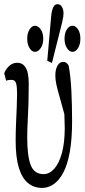

<svg xmlns="http://www.w3.org/2000/svg" viewBox="-25 -834 404 917"><path d="M176.8 63.5Q136.7 63.5 108.4 40Q80.1 16.6 64.9 -33Q49.8 -82.5 49.8 -162.6Q49.8 -201.2 51.5 -242.2Q53.2 -283.2 54.9 -320.8Q56.6 -358.4 56.6 -385.7Q56.6 -418.9 52 -435.8Q47.4 -452.6 29.3 -452.6Q22.5 -452.6 15.9 -451.7Q9.3 -450.7 4.4 -448.2L-4.9 -484.4Q4.4 -506.8 20.5 -520.5Q36.6 -534.2 56.6 -534.2Q79.1 -534.2 91.6 -519.3Q104 -504.4 108.2 -482.2Q112.3 -460 112.3 -436Q112.3 -387.7 111.1 -343Q109.9 -298.3 107.4 -256.6Q105 -214.8 105 -175.8Q105 -89.4 121.6 -45.9Q138.2 -2.4 183.1 -2.4Q211.4 -2.4 234.4 -28.3Q257.3 -54.2 270.8 -103.3Q284.2 -152.3 284.2 -222.7Q284.2 -244.1 283 -270Q281.7 -295.9 280.8 -329.1H293.5V-249Q272 -327.1 260.3 -368.7Q248.5 -410.2 243.9 -432.1Q239.3 -454.1 239.3 -472.7Q239.3 -503.4 250 -521Q260.7 -538.6 275.9 -538.6Q285.2 -538.6 291.3 -534.2Q297.4 -529.8 302.7 -521.5Q312.5 -469.7 315.9 -400.6Q319.3 -331.5 319.3 -255.9Q319.3 -168.5 308.1 -107.2Q296.9 -45.9 276.9 -8.8Q256.8 28.3 231 45.9Q205.1 63.5 176.8 63.5ZM142.1 -586.4Q127 -586.4 116 -604.5Q105 -622.6 105 -648.9Q105 -676.3 116.2 -693.6Q127.4 -710.9 142.1 -710.9Q157.2 -710.9 169.4 -693.8Q181.6 -676.8 181.6 -648.9Q181.6 -622.1 169.4 -604.2Q157.2 -586.4 142.1 -586.4ZM223.1 -533.2 200.7 -543.9 219.7 -759.8Q222.2 -783.7 229.2 -798.8Q236.3 -814 250 -814Q262.7 -814 270.5 -801.5Q278.3 -789.1 278.3 -771Q278.3 -762.7 277.3 -755.1Q276.4 -747.6 271.5 -726.1ZM321.3 -586.4Q306.2 -586.4 294.7 -604.5Q283.2 -622.6 283.2 -648.9Q283.2 -676.3 294.4 -693.6Q305.7 -710.9 321.3 -710.9Q336.4 -710.9 347.7 -693.8Q358.9 -676.8 358.9 -648.9Q358.9 -622.1 347.7 -604.2Q336.4 -586.4 321.3 -586.4Z"/></svg>

Font: Scarab Serif
Style: Condensed
Weight: 400
Designer: John Roberts
Foundry: Scarab
Version: 1.0